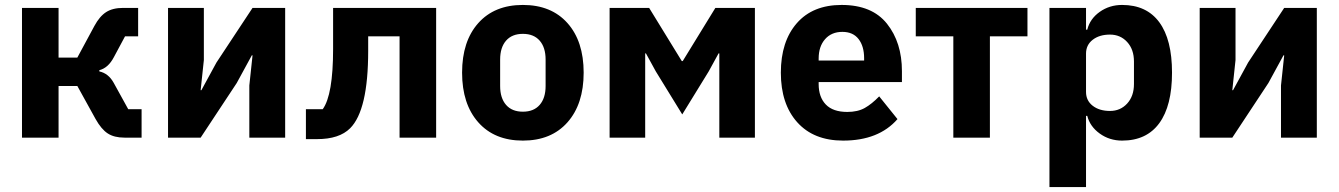

<svg xmlns="http://www.w3.org/2000/svg" viewBox="-20 -557 5418 777"><path d="M69 0V-525H217V-324H293L362 -452Q383 -491 409.5 -508Q436 -525 478 -525H539V-410H486L441 -326Q418 -282 382 -273V-268Q419 -260 440 -222L499 -115H553V0H484Q442 0 416 -17Q390 -34 367 -75L293 -209H217V0Z M660 0V-525H805V-314L792 -192H795L856 -304L1002 -525H1134V0H989V-211L1002 -333H999L938 -221L792 0Z M1218 6V-115H1286Q1328 -173 1328 -359V-525H1745V0H1597V-410H1470V-351Q1470 -111 1397 -38Q1353 6 1263 6Z M2276.5 -62Q2211 12 2096 12Q1981 12 1915.5 -62Q1850 -136 1850 -263Q1850 -390 1915.5 -463.5Q1981 -537 2096 -537Q2211 -537 2276.5 -463.5Q2342 -390 2342 -263Q2342 -136 2276.5 -62ZM2188 -209V-316Q2188 -365 2164 -392.5Q2140 -420 2096 -420Q2052 -420 2028 -392.5Q2004 -365 2004 -316V-209Q2004 -160 2028 -132.5Q2052 -105 2096 -105Q2140 -105 2164 -132.5Q2188 -160 2188 -209Z M2447 0V-525H2607L2739 -310H2743L2875 -525H3035V0H2891V-341H2888L2848 -268L2741 -94L2634 -268L2594 -341H2591V0Z M3392 12Q3273 12 3206.5 -62Q3140 -136 3140 -263Q3140 -389 3204.5 -463Q3269 -537 3386 -537Q3509 -537 3569.5 -461Q3630 -385 3630 -269V-225H3293V-217Q3293 -164 3322 -134Q3351 -104 3409 -104Q3451 -104 3479.5 -120Q3508 -136 3538 -167L3612 -75Q3536 12 3392 12ZM3293 -312H3477V-321Q3477 -370 3454.5 -399Q3432 -428 3389 -428Q3345 -428 3319 -398.5Q3293 -369 3293 -320Z M3838 0V-410H3686V-525H4138V-410H3986V0Z M4227 200V-525H4375V-437H4380Q4391 -481 4430.5 -509Q4470 -537 4521 -537Q4620 -537 4671.5 -467Q4723 -397 4723 -263Q4723 -129 4671.5 -58.5Q4620 12 4521 12Q4470 12 4430.5 -16.5Q4391 -45 4380 -88H4375V200ZM4472 -108Q4514 -108 4541.5 -138Q4569 -168 4569 -217V-308Q4569 -357 4541.5 -387Q4514 -417 4472 -417Q4429 -417 4402 -396Q4375 -375 4375 -340V-185Q4375 -150 4402 -129Q4429 -108 4472 -108Z M4835 0V-525H4980V-314L4967 -192H4970L5031 -304L5177 -525H5309V0H5164V-211L5177 -333H5174L5113 -221L4967 0Z"/></svg>

Font: Anuphan
Style: Bold
Weight: 700
Designer: Mike Abbink, Paul van der Laan, Pieter van Rosmalen, Mint Tantisuwanna
Foundry: Bold Monday; Cadson Demak
Version: Version 3.002;hotconv 1.0.109;makeotfexe 2.5.65596